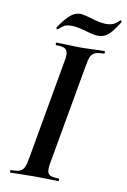

<svg xmlns="http://www.w3.org/2000/svg" viewBox="-88 -830 582 882"><g transform="rotate(10 203.5 -388.5)"><path d="M25 -12Q52 -12 65.5 -17Q79 -22 86 -36Q93 -50 98 -81L180 -544Q184 -561 184 -577Q184 -598 172 -605.5Q160 -613 130 -613Q127 -613 127 -619Q127 -625 130 -625L176 -624Q216 -622 240 -622Q270 -622 310 -624L353 -625Q356 -625 356 -619Q356 -613 353 -613Q326 -613 312 -607Q298 -601 291.5 -587Q285 -573 280 -542L198 -81Q194 -62 194 -47Q194 -26 206 -19Q218 -12 248 -12Q250 -12 250 -6Q250 0 248 0Q220 0 203 -1L136 -2L71 -1Q54 0 25 0Q22 0 22 -6Q22 -12 25 -12ZM123 -686Q121 -686 118.5 -688.5Q116 -691 117 -693Q139 -727 163 -750.5Q187 -774 216 -774Q227 -774 263 -764Q281 -758 301 -753.5Q321 -749 337 -749Q358 -749 371.5 -755Q385 -761 400 -776Q400 -777 402 -777Q404 -777 406 -774Q408 -771 407 -769Q377 -721 357.5 -705Q338 -689 312 -689Q293 -689 256 -700Q239 -705 221 -709Q203 -713 187 -713Q163 -713 153 -708Q143 -703 124 -686Z"/></g></svg>

Font: Cormorant Infant
Style: Bold Italic
Weight: 700
Italic angle: -10°
Designer: Christian Thalmann (Catharsis Fonts)
Foundry: Catharsis Fonts
Version: Version 4.000